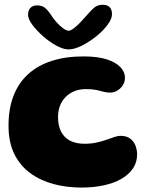

<svg xmlns="http://www.w3.org/2000/svg" viewBox="-20 -766 656 822"><path d="M328.5 37Q265.5 37 209.2 22Q153 7 109.5 -24.8Q66 -56.5 41.2 -106.8Q16.5 -157 16.5 -228Q16.5 -301 38 -356.2Q59.5 -411.5 101 -449Q142.5 -486.5 202 -505.5Q261.5 -524.5 337.5 -524.5Q398 -524.5 437.2 -511.8Q476.5 -499 495.8 -478.2Q515 -457.5 515 -433.5Q515 -415.5 505.8 -401Q496.5 -386.5 482 -378Q467.5 -369.5 451.5 -369.5Q437 -369.5 423.5 -373.2Q410 -377 392.5 -380.8Q375 -384.5 347.5 -384.5Q321 -384.5 299.5 -376Q278 -367.5 262 -351.8Q246 -336 237.2 -314Q228.5 -292 228.5 -265.5Q228.5 -226 242.5 -200.5Q256.5 -175 281.8 -162.8Q307 -150.5 342 -150.5Q369 -150.5 392.5 -155.5Q416 -160.5 435.5 -167.5Q455 -174.5 470 -179.5Q485 -184.5 495 -184.5Q522.5 -184.5 538.2 -172Q554 -159.5 560.5 -141.2Q567 -123 567 -105.5Q567 -71 549 -44.5Q531 -18 498.8 0.2Q466.5 18.5 423 27.8Q379.5 37 328.5 37ZM273.5 -554.5Q250.5 -554.5 221 -570.8Q191.5 -587 164 -611.2Q136.5 -635.5 118.2 -660.2Q100 -685 100 -703Q100 -722 110.5 -732.5Q121 -743 138.5 -743Q161.5 -743 175.2 -730.2Q189 -717.5 202.5 -696Q211.5 -682 224.8 -667.8Q238 -653.5 251.5 -644Q265 -634.5 273.5 -634.5Q282.5 -634.5 296.5 -645.2Q310.5 -656 325.2 -671.5Q340 -687 352 -701Q369 -721.5 383.5 -733.5Q398 -745.5 419.5 -745.5Q459.5 -745.5 459.5 -705Q459.5 -685.5 440.5 -659.8Q421.5 -634 391.8 -610.2Q362 -586.5 330.2 -570.5Q298.5 -554.5 273.5 -554.5Z"/></svg>

Font: Gluten Thin
Style: Bold
Weight: 700
Version: Version 1.300